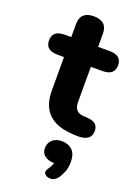

<svg xmlns="http://www.w3.org/2000/svg" viewBox="-181 -707 744 1048"><g transform="rotate(20 191.0 -183.0)"><path d="M301 5 273 3Q185 -4 141 -50Q97 -96 97 -181V-567Q97 -640 175 -640Q253 -640 253 -567V-169Q253 -141 266.5 -125.5Q280 -110 305 -109L333 -107Q393 -103 393 -53Q393 11 301 5ZM59 -375Q-11 -375 -11 -433Q-11 -491 59 -491H320Q390 -491 390 -433Q390 -375 320 -375ZM292 255Q275 274 253.5 274Q232 274 220.5 261Q209 248 224 227Q232 216 239 201Q246 186 246 175L279 187H239Q212 187 190.5 172Q169 157 169 128Q169 96 190 78Q211 60 243 60Q281 60 304.5 82Q328 104 328 151Q328 185 317 211.5Q306 238 292 255Z"/></g></svg>

Font: Nunito VF Beta Light
Style: Regular
Weight: 300
Designer: Vernon Adams
Foundry: newtypography
Version: Version 3.001